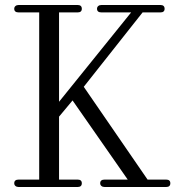

<svg xmlns="http://www.w3.org/2000/svg" viewBox="-20 -750 740 770"><path d="M55.2 0Q46.9 0 42 -4.2Q37.1 -8.3 37.1 -15.1Q37.1 -29.8 55.2 -29.8H137.2V-700.2H55.2Q37.1 -700.2 37.1 -714.8Q37.1 -721.7 42 -725.8Q46.9 -730 55.2 -730H291Q308.1 -730 308.1 -714.8Q308.1 -700.2 291 -700.2H216.8V-341.8L505.9 -700.2H387.2Q369.1 -700.2 369.1 -714.8Q369.1 -721.7 374 -725.8Q378.9 -730 387.2 -730H623Q640.1 -730 640.1 -714.8Q640.1 -700.2 623 -700.2H551.8L315.9 -401.9L571.8 -29.8H646Q663.1 -29.8 663.1 -15.1Q663.1 0 646 0H399.9Q391.6 0 386.7 -4.2Q381.8 -8.3 381.8 -15.1Q381.8 -29.8 399.9 -29.8H492.2L271 -347.2L216.8 -282.2V-29.8H291Q308.1 -29.8 308.1 -15.1Q308.1 0 291 0Z"/></svg>

Font: Director Light
Style: Regular
Weight: 100
Designer: Ange Degheest & May Jolivet & Justine Herbel
Foundry: Velvetyne Type Foundry
Version: Version 1.000;FEAKit 1.0